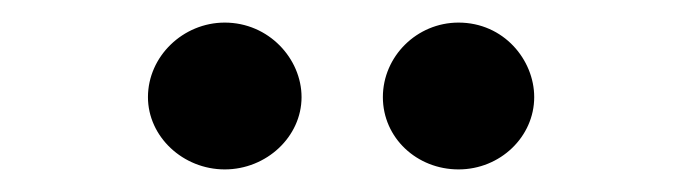

<svg xmlns="http://www.w3.org/2000/svg" viewBox="-20 -698 603 170"><path d="M179 -548C216 -548 247 -577 247 -612C247 -646 218 -678 179 -678C142 -678 111 -648 111 -612C111 -577 142 -548 179 -548ZM386 -548C423 -548 453 -577 453 -612C453 -645 426 -678 386 -678C349 -678 319 -648 319 -612C319 -576 349 -548 386 -548Z"/></svg>

Font: Inconsolata SemiExpanded
Style: Bold
Weight: 700
Width: 6
Monospace: yes
Designer: Raph Levien, Cyreal, Brenton Simpson
Foundry: Raph Levien, Cyreal, Google
Version: Version 3.100